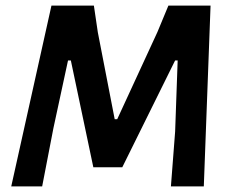

<svg xmlns="http://www.w3.org/2000/svg" viewBox="-20 -663 826 683"><path d="M729 -643 705 0H588L603 -195L612 -448H603L415 -68H312L232 -448H222L170 -207L130 0H20L163 -643H314L328 -548L388 -239H397L540 -549L579 -643Z"/></svg>

Font: Alegreya Sans SC
Style: Bold Italic
Weight: 700
Italic angle: -7°
Designer: Juan Pablo del Peral
Foundry: Huerta Tipografica
Version: Version 2.007